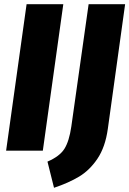

<svg xmlns="http://www.w3.org/2000/svg" viewBox="-20 -714 613 910"><path d="M183 0H9L106 -694H280ZM491 -103Q479 -17 442 38Q405 93 355 123Q305 153 236 176L205 52Q263 27 285.5 -9Q308 -45 318 -114L400 -694H573Z"/></svg>

Font: Fira Sans Condensed ExtraBold
Style: Italic
Weight: 800
Width: 3
Italic angle: -8°
Designer: bBox Type GmbH & Carrois Corporate GbR & Edenspiekermann AG
Foundry: bBox Type GmbH & Carrois Corporate GbR & Edenspiekermann AG
Version: Version 4.301